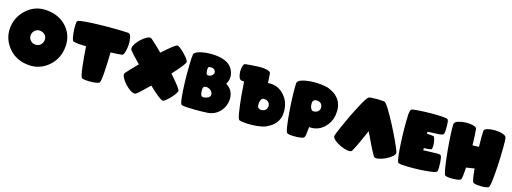

<svg xmlns="http://www.w3.org/2000/svg" viewBox="-20 -1627 6660 2499"><g transform="rotate(15 3309.5 -377.5)"><path d="M746.6 -320.8Q721.2 -167 597.4 -72.8Q473.6 21.5 309.6 -5.9Q151.4 -32.2 60.5 -156.7Q-30.3 -281.2 -5.9 -432.6Q17.1 -573.2 130.1 -668.7Q243.2 -764.2 393.1 -751Q573.7 -735.4 674.1 -613.8Q774.4 -492.2 746.6 -320.8ZM466.3 -362.3Q473.1 -404.3 450.4 -433.8Q427.7 -463.4 384.3 -470.7Q343.3 -477.5 312 -452.9Q280.8 -428.2 274.9 -390.6Q267.1 -345.2 300.3 -310.3Q333.5 -275.4 382.3 -281.2Q416 -284.7 438.5 -307.6Q460.9 -330.6 466.3 -362.3Z M1302.7 -23.9Q1297.4 -14.2 1267.1 -8.3Q1236.8 -2.4 1199 -1Q1161.1 0.5 1124 -2.4Q1086.9 -5.4 1067.9 -13.7Q1047.9 -22.5 1032 -157.5Q1016.1 -292.5 1007.8 -430.7Q935.5 -432.1 883.3 -438.2Q831.1 -444.3 825.7 -456.1Q816.4 -474.6 810.1 -515.9Q803.7 -557.1 801.8 -600.3Q799.8 -643.6 802.5 -678.5Q805.2 -713.4 814.9 -718.8Q829.1 -730 910.6 -736.8Q992.2 -743.7 1098.1 -746.3Q1204.1 -749 1313.5 -747.8Q1422.9 -746.6 1493.2 -742.2Q1521 -740.2 1531.2 -694.3Q1541.5 -648.4 1538.6 -593.8Q1535.6 -539.1 1521.7 -493.2Q1507.8 -447.3 1487.8 -445.8Q1469.2 -442.9 1428.2 -440.2Q1387.2 -437.5 1335.9 -435.5Q1334.5 -297.9 1325.7 -170.2Q1316.9 -42.5 1302.7 -23.9Z M2152.3 -748Q2163.1 -750.5 2189 -731.9Q2214.8 -713.4 2242.7 -686Q2270.5 -658.7 2294.7 -628.7Q2318.8 -598.6 2326.2 -578.1Q2331.1 -563.5 2286.1 -506.6Q2241.2 -449.7 2173.3 -376Q2234.9 -306.2 2275.9 -253.4Q2316.9 -200.7 2319.3 -185.1Q2322.3 -173.8 2305.2 -147.2Q2288.1 -120.6 2262.5 -91.3Q2236.8 -62 2208 -37.1Q2179.2 -12.2 2159.2 -4.9Q2145 0 2086.4 -44.7Q2027.8 -89.4 1960.9 -156.7Q1905.3 -102.1 1861.6 -61.5Q1817.9 -21 1798.8 -7.3Q1773.9 10.7 1731.2 -13.7Q1688.5 -38.1 1650.4 -78.6Q1612.3 -119.1 1590.6 -162.4Q1568.8 -205.6 1585 -225.1Q1609.9 -254.4 1648.4 -294.9Q1687 -335.4 1732.4 -381.3Q1625.5 -490.2 1593.3 -532.2Q1574.2 -556.6 1597.2 -599.9Q1620.1 -643.1 1659.4 -681.6Q1698.7 -720.2 1741.2 -742.7Q1783.7 -765.1 1804.2 -749Q1835 -723.6 1876 -684.8Q1917 -646 1962.4 -600.6Q2031.2 -662.6 2084 -704.6Q2136.7 -746.6 2152.3 -748Z M2767.1 -4.4Q2749.5 -2.4 2698.5 -1.2Q2647.5 0 2589.1 -0.2Q2530.8 -0.5 2479 -3.7Q2427.2 -6.8 2409.2 -14.6Q2392.1 -21.5 2382.8 -114.3Q2373.5 -207 2370.6 -322.5Q2367.7 -438 2370.1 -545.2Q2372.6 -652.3 2379.4 -688.5Q2383.8 -711.4 2428.5 -729Q2473.1 -746.6 2536.6 -753.2Q2600.1 -759.8 2671.6 -752.9Q2743.2 -746.1 2801.8 -720.7Q2887.2 -682.6 2916 -595.7Q2944.8 -508.8 2896 -432.6L2897.5 -431.6Q2961.9 -392.6 2982.7 -330.1Q3003.4 -267.6 2986.8 -198.2Q2968.8 -122.1 2909.7 -67.1Q2850.6 -12.2 2767.1 -4.4ZM2612.8 -571.8Q2606.9 -551.3 2611.1 -516.8Q2615.2 -482.4 2629.4 -478Q2656.2 -469.2 2684.8 -488.3Q2713.4 -507.3 2713.4 -536.1Q2713.4 -555.2 2697 -570.8Q2680.7 -586.4 2647 -586.9Q2616.7 -586.9 2612.8 -571.8ZM2623 -201.2Q2634.8 -174.8 2693.8 -191.2Q2752.9 -207.5 2744.1 -257.3Q2737.8 -293.5 2699.2 -313.2Q2660.6 -333 2628.4 -318.4Q2611.8 -310.5 2611.6 -268.3Q2611.3 -226.1 2623 -201.2Z M3431.2 -220.2Q3419.9 -219.7 3413.1 -220.7Q3366.2 -229 3370.6 -287.6Q3375 -346.2 3401.9 -363.8Q3413.6 -372.1 3437.5 -367.7Q3473.1 -362.3 3490.7 -337.4Q3508.8 -312 3502.4 -279.3Q3491.2 -226.6 3431.2 -220.2ZM3613.8 -519Q3532.2 -591.8 3418.9 -581.5L3418 -595.7Q3418 -606.9 3417.5 -611.3Q3415 -668 3410.6 -709.5Q3407.7 -733.9 3361.3 -745.6Q3314.9 -757.3 3259.8 -755.9L3250.5 -755.4Q3140.1 -750.5 3069.8 -742.7Q3050.8 -740.2 3040.5 -707Q3030.3 -673.8 3030.3 -634.3Q3030.8 -594.7 3042.5 -560.5Q3054.2 -526.4 3079.1 -522.9Q3091.3 -521.5 3113.3 -520.5Q3118.7 -426.8 3127.9 -326.7Q3139.2 -210.9 3153.8 -118.2Q3168.9 -24.9 3184.6 -17.6Q3206.1 -7.8 3246.1 -5.4Q3266.1 -2.9 3287.1 -1.5Q3356.9 2.9 3427.7 -4.9Q3498.5 -12.2 3538.1 -28.8Q3746.6 -116.7 3712.4 -337.9Q3695.3 -446.3 3613.8 -519Z M4377.9 -409.7Q4360.8 -301.3 4279.3 -228.5Q4197.8 -155.8 4084.5 -166Q4080.1 -109.9 4074 -71.3Q4067.9 -32.7 4060.5 -23.9Q4050.3 -4.9 3960.4 -1Q3870.6 2.9 3833.5 -13.2Q3816.9 -20.5 3804 -111.1Q3791 -201.7 3783 -314.9Q3774.9 -428.2 3772.5 -533Q3770 -637.7 3773.4 -673.3Q3776.9 -706.5 3829.8 -724.1Q3882.8 -741.7 3952.6 -746.1Q4022.5 -750.5 4093.3 -742.9Q4164.1 -735.4 4203.6 -718.8Q4412.1 -630.9 4377.9 -409.7ZM4168 -468.3Q4156.7 -521 4096.7 -527.3Q4085.4 -527.8 4078.6 -526.9Q4031.7 -518.6 4036.1 -460Q4040.5 -401.4 4067.4 -383.8Q4079.1 -375.5 4103 -379.9Q4138.7 -385.3 4156.5 -410.4Q4174.3 -435.5 4168 -468.3Z M4920.4 -162.6Q4957.5 -84.5 4998 -15.6Q5010.7 5.4 5058.1 -2Q5105 -9.8 5154.3 -32.7Q5203.6 -55.7 5239.7 -87.9Q5275.4 -120.1 5266.1 -147.9Q5251.5 -190.9 5208 -285.6Q5164.1 -380.4 5113.3 -478Q5062 -575.2 5015.6 -652.8Q4969.2 -730 4949.2 -738.8Q4940.4 -742.7 4909.2 -744.6Q4877.4 -747.1 4841.8 -747.1Q4805.7 -747.1 4774.4 -745.1Q4743.2 -743.2 4734.4 -738.8Q4714.4 -729.5 4668.5 -648.4Q4622.6 -567.4 4573.7 -467.3Q4524.9 -366.7 4483.9 -273.9Q4442.9 -180.7 4432.6 -147.9Q4424.3 -120.1 4461.4 -87.9Q4498 -55.7 4548.3 -32.7Q4598.1 -9.8 4645.5 -2Q4692.9 5.4 4705.1 -15.6Q4734.9 -65.9 4772.9 -149.4Q4811.5 -232.9 4847.2 -315.4Q4882.8 -242.2 4920.4 -162.6Z M5597.2 -259.8Q5682.6 -260.7 5751.5 -264.6Q5820.3 -268.6 5832.5 -255.4Q5845.7 -244.6 5851.8 -162.1Q5857.9 -79.6 5847.2 -42.5Q5842.3 -26.9 5770.5 -16.6Q5698.7 -6.3 5609.4 -2.7Q5520 1 5438 -1.5Q5356 -3.9 5331.1 -14.6Q5316.4 -20.5 5306.9 -93.5Q5297.4 -166.5 5292 -264.4Q5286.6 -362.3 5285.6 -464.1Q5284.7 -565.9 5287.6 -629.9Q5287.6 -665 5293.5 -694.1Q5299.3 -723.1 5311.5 -730.5Q5323.7 -737.8 5397.5 -743.2Q5471.2 -748.5 5556.6 -749.8Q5642.1 -751 5714.8 -746.8Q5787.6 -742.7 5798.3 -731.9Q5811.5 -721.2 5813.2 -647.2Q5814.9 -573.2 5804.2 -535.6Q5798.8 -518.1 5735.6 -513.9Q5672.4 -509.8 5587.9 -506.8Q5587.9 -501 5588.4 -493.2Q5588.9 -485.4 5589.4 -479.5Q5644.5 -478.5 5679.2 -471.2Q5687.5 -468.8 5695.6 -442.1Q5703.6 -415.5 5706.8 -384Q5710 -352.5 5706.5 -325.7Q5703.1 -298.8 5689.5 -296.9Q5679.7 -293.9 5654.1 -291.7Q5628.4 -289.6 5597.2 -288.6Q5597.2 -282.2 5597.2 -273.9Q5597.2 -265.6 5597.2 -259.8Z M6172.9 -24.4Q6163.6 -5.4 6080.8 -1.2Q5998 2.9 5962.9 -13.2Q5947.3 -20.5 5932.4 -113.5Q5917.5 -206.5 5906.5 -322.3Q5895.5 -438 5889.9 -545.2Q5884.3 -652.3 5887.2 -688.5Q5890.1 -718.3 5936.5 -733.9Q5982.9 -749.5 6038.1 -751.2Q6093.3 -752.9 6139.6 -741.2Q6186 -729.5 6189 -705.1Q6193.4 -663.6 6196 -606.7Q6198.7 -549.8 6199.7 -486.8Q6241.2 -488.8 6286.6 -489.7Q6284.7 -552.2 6284.9 -608.2Q6285.2 -664.1 6288.1 -705.1Q6289.6 -730 6335.4 -741.9Q6381.3 -753.9 6436.5 -752.4Q6491.7 -751 6538.8 -735.6Q6585.9 -720.2 6590.3 -690.4Q6595.2 -654.3 6594 -547.1Q6592.8 -439.9 6586.7 -324Q6580.6 -208 6569.6 -115.2Q6558.6 -22.5 6543.9 -15.1Q6509.8 1.5 6427 -2.2Q6344.2 -5.9 6334 -24.9Q6326.2 -35.2 6318.4 -84.2Q6310.5 -133.3 6304.2 -203.6Q6276.9 -198.2 6248.8 -194.1Q6220.7 -189.9 6193.8 -186.5Q6189.9 -122.6 6184.6 -78.6Q6179.2 -34.7 6172.9 -24.4Z"/></g></svg>

Font: ARCO
Style: Regular
Weight: 700
Designer: Rafael Olivo Díaz, Denis Ignatov
Foundry: Rafael Olivo Díaz
Version: Version 1.10 March 1, 2019